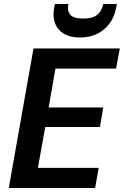

<svg xmlns="http://www.w3.org/2000/svg" viewBox="-20 -943 621 963"><path d="M24 0 148 -700H581L562 -599H258L224 -404H498L481 -306H207L170 -101H475L457 0ZM380 -755Q309 -755 274 -796Q239 -837 252 -906L255 -923H323Q316 -888 332.5 -869Q349 -850 397 -850Q445 -850 468 -869Q491 -888 498 -923H566L563 -906Q550 -836 501.5 -795.5Q453 -755 380 -755Z"/></svg>

Font: DeepMind Sans
Style: Bold Italic
Weight: 700
Italic angle: -10°
Designer: Jonny Pinhorn / Modifications: Colophon Foundry
Foundry: Colophon Foundry
Version: Version 1.002; ttfautohint (v1.8.2)